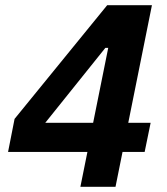

<svg xmlns="http://www.w3.org/2000/svg" viewBox="-20 -718 640 738"><path d="M424 0H289L316 -134H11L36 -261L392 -698H564L473 -246H559L536 -134H451ZM385 -534 154 -246H338L396 -534Z"/></svg>

Font: IBM Plex Sans Var
Style: Italic
Weight: 400
Italic angle: -11.31°
Designer: Mike Abbink, Paul van der Laan, Pieter van Rosmalen
Foundry: Bold Monday
Version: Version 1.001